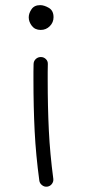

<svg xmlns="http://www.w3.org/2000/svg" viewBox="-20 -569 325 737"><path d="M90.3 -502.4Q90.3 -518.1 101.1 -533.7Q111.8 -549.3 134.3 -549.3Q149.4 -549.3 167.5 -538.8Q185.5 -528.3 185.5 -502.9Q185.5 -482.9 171.1 -468.5Q156.7 -454.1 136.2 -454.1Q114.3 -454.1 102.3 -469.7Q90.3 -485.4 90.3 -502.4ZM161.1 147.5Q150.4 148.9 141.4 141.8Q132.3 134.8 130.9 124Q117.7 26.4 113 -65.7Q108.4 -157.7 108.4 -263.7Q108.4 -277.8 108.4 -293.2Q108.4 -308.6 108.9 -323.7Q109.4 -335 117.4 -342.5Q125.5 -350.1 136.7 -350.1Q147.9 -350.1 156 -342.3Q164.1 -334.5 163.6 -323.2Q163.1 -308.1 163.1 -293Q163.1 -277.8 163.1 -263.7Q163.1 -157.7 167.5 -68.1Q171.9 21.5 184.6 117.2Q186 127.9 179.2 137Q172.4 146 161.1 147.5Z"/></svg>

Font: Mikhak-DS1-FD Light
Style: Regular
Weight: 300
Designer: Amin Abedi
Version: Version 3.2